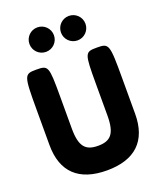

<svg xmlns="http://www.w3.org/2000/svg" viewBox="-194 -1222 1133 1356"><g transform="rotate(-20 372.0 -544.0)"><path d="M253 -1103C304 -1103 345 -1062 345 -1011C345 -960 304 -919 253 -919C202 -919 161 -960 161 -1011C161 -1062 202 -1103 253 -1103ZM490 -1103C541 -1103 582 -1062 582 -1011C582 -960 541 -919 490 -919C439 -919 398 -960 398 -1011C398 -1062 439 -1103 490 -1103ZM600 -825C509 -825 506 -818 506 -587V-348C506 -210 464 -170 372 -170C280 -170 238 -210 238 -348V-587C238 -818 235 -825 144 -825C53 -825 50 -817 50 -559V-293C50 -89 162 15 372 15C582 15 694 -89 694 -293V-559C694 -817 691 -825 600 -825Z"/></g></svg>

Font: Hussar Print
Style: Bold
Weight: 700
Foundry: Cannot Into Space Fonts
Version: Version 2.00